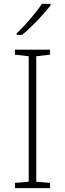

<svg xmlns="http://www.w3.org/2000/svg" viewBox="-20 -970 334 990"><path d="M241 -950H196C168 -907 108 -837 66 -798V-790H94C146 -833 208 -899 241 -943ZM238 0V-27L167 -33V-680L238 -688V-714H57V-688L128 -680V-33L57 -27V0Z"/></svg>

Font: Noto Sans Cherokee ExtraLight
Style: Regular
Weight: 200
Designer: Monotype Design Team
Foundry: Monotype Imaging Inc.
Version: Version 2.001